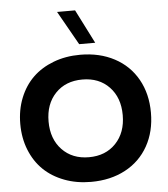

<svg xmlns="http://www.w3.org/2000/svg" viewBox="-62 -1018 945 1083"><g transform="rotate(-5 410.0 -476.0)"><path d="M410.2 9.8Q327.6 9.8 258.8 -16.4Q189.9 -42.5 141.8 -89.1Q93.8 -135.7 66.9 -202.9Q40 -270 40 -350.1Q40 -430.2 66.9 -497.3Q93.8 -564.5 141.8 -611.1Q189.9 -657.7 258.8 -683.8Q327.6 -710 410.2 -710Q520 -710 604 -665.3Q688 -620.6 733.9 -538.8Q779.8 -457 779.8 -350.1Q779.8 -243.2 733.9 -161.4Q688 -79.6 604 -34.9Q520 9.8 410.2 9.8ZM258.1 -190.4Q315.9 -129.9 410.2 -129.9Q504.4 -129.9 562.3 -190.4Q620.1 -251 620.1 -350.1Q620.1 -449.2 562.5 -509.5Q504.9 -569.8 410.2 -569.8Q315.4 -569.8 257.8 -509.5Q200.2 -449.2 200.2 -350.1Q200.2 -251 258.1 -190.4ZM410.2 -770 301.8 -961.9H403.8L501 -770Z"/></g></svg>

Font: Gully
Style: Bold
Weight: 700
Designer: jaikishan Patel
Foundry: MagicType
Version: Version 1.000;Glyphs 3.2 (3242)